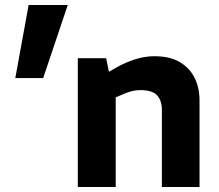

<svg xmlns="http://www.w3.org/2000/svg" viewBox="-20 -745 872 765"><path d="M41 -434 94 -725H250L152 -434ZM290 0V-513H403L414 -459L447 -478Q484 -498 521 -509.5Q558 -521 595 -521Q657 -521 696.5 -497.5Q736 -474 755.5 -434.5Q775 -395 775 -345V0H625V-307Q625 -345 605.5 -365.5Q586 -386 539 -386Q521 -386 504 -381.5Q487 -377 469 -369L441 -357V0Z"/></svg>

Font: REM SemiBold
Style: Regular
Weight: 600
Designer: Octavio Pardo
Foundry: Ashler Design
Version: Version 1.005;gftools[0.9.28]